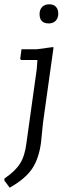

<svg xmlns="http://www.w3.org/2000/svg" viewBox="-54 -679 313 893"><path d="M175 -659Q195 -659 206 -647.5Q217 -636 217 -616Q217 -595 205 -582.5Q193 -570 173 -570Q130 -570 130 -614Q130 -634 142 -646.5Q154 -659 175 -659ZM192 -460 195 -458 146 -108 137 -18Q127 60 94.5 107Q62 154 -9 194L-34 160L-33 151Q16 118 39 82Q62 46 69 -14L117 -358L120 -400H44L40 -405L46 -450H117Z"/></svg>

Font: Alegreya Sans
Style: Italic
Weight: 400
Italic angle: -7°
Designer: Juan Pablo del Peral
Foundry: Huerta Tipografica
Version: Version 2.007